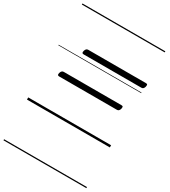

<svg xmlns="http://www.w3.org/2000/svg" viewBox="-291 -1021 1352 1531"><g transform="rotate(30 385.5 -255.0)"><path d="M210 -538Q200 -538 197 -544Q194 -550 198 -564Q205 -588 225 -588H757Q768 -588 770 -581.5Q772 -575 769 -562Q762 -538 743 -538ZM129 -288Q119 -288 116 -294Q113 -300 117 -314Q124 -338 144 -338H676Q687 -338 689 -331.5Q691 -325 688 -312Q681 -288 662 -288ZM0 365H763V375H0ZM0 -20H763V0H0ZM0 -505H763V-500H0ZM0 -885H763V-875H0Z"/></g></svg>

Font: Playwrite DK Loopet Guides
Style: Regular
Weight: 400
Designer: Veronika Burian, José Scaglione
Foundry: TypeTogether
Version: Version 1.003